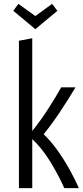

<svg xmlns="http://www.w3.org/2000/svg" viewBox="-20 -974 431 994"><path d="M78 0V-763L147 -776V-296Q189 -348 227.5 -407.5Q266 -467 297 -522H371Q331 -455 289.5 -393Q248 -331 206 -279Q242 -245 275.5 -198.5Q309 -152 338 -100.5Q367 -49 388 0H313Q282 -69 240 -137.5Q198 -206 147 -254V0ZM163 -823 49 -918 75 -954 163 -891 250 -954 277 -918Z"/></svg>

Font: Ubuntu Sans Condensed
Style: Regular
Weight: 400
Width: 3
Designer: Dalton Maag Ltd
Foundry: Dalton Maag Ltd
Version: Version 1.006; ttfautohint (v1.8.4.7-5d5b)